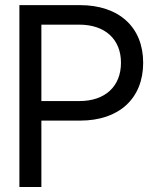

<svg xmlns="http://www.w3.org/2000/svg" viewBox="-20 -748 615 768"><path d="M57.6 0H145.5V-265.6H300.8C456.1 -265.6 552.7 -354 552.7 -497.1C552.7 -639.2 456.1 -727.5 299.8 -727.5H57.6ZM145.5 -343.8V-649.4H296.9C399.9 -649.4 463.9 -591.3 463.9 -497.1C463.9 -402.3 400.4 -343.8 297.9 -343.8Z"/></svg>

Font: Guggenheim Sans Display
Style: Regular
Weight: 400
Designer: Modified by Tom Baber under direction of Pentagram Design 2023
Foundry: rsms
Version: Version 1.001;Glyphs 3.1.2 (3151)